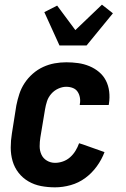

<svg xmlns="http://www.w3.org/2000/svg" viewBox="-20 -795 540 823"><path d="M216 8Q185 8 156 2.5Q127 -3 102 -17.5Q77 -32 59.5 -54.5Q42 -77 34 -104.5Q26 -132 26 -162.5Q26 -193 31 -223L50 -343Q55 -368 63 -392.5Q71 -417 85.5 -439Q100 -461 120.5 -479Q141 -497 165 -508Q189 -519 214 -523.5Q239 -528 264 -528Q290 -528 315 -524.5Q340 -521 363 -511.5Q386 -502 404.5 -486.5Q423 -471 434 -449.5Q445 -428 448 -402.5Q451 -377 447 -351L446 -345H322V-348Q325 -362 322.5 -376.5Q320 -391 312.5 -402Q305 -413 292 -418Q279 -423 264 -423Q247 -423 229.5 -415Q212 -407 199.5 -392.5Q187 -378 181.5 -361Q176 -344 173 -326L153 -206Q150 -187 150 -168Q150 -149 157.5 -132.5Q165 -116 181 -106.5Q197 -97 216 -97Q233 -97 250 -103Q267 -109 280.5 -121Q294 -133 303.5 -148.5Q313 -164 319 -181L335 -176L428 -143Q416 -111 395 -82Q374 -53 345.5 -32Q317 -11 283 -1.5Q249 8 216 8ZM235 -600 170 -743 225 -771 303 -666 417 -775 464 -738 351 -600Z"/></svg>

Font: Iosevka Curly Extrabold
Style: Italic
Weight: 800
Italic angle: -9°
Monospace: yes
Designer: Belleve Invis
Foundry: Belleve Invis
Version: Version 22.1.2; ttfautohint (v1.8.4)